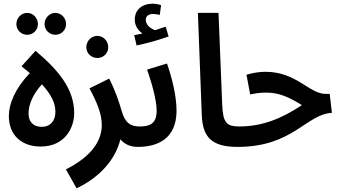

<svg xmlns="http://www.w3.org/2000/svg" viewBox="-20 -793 1846 1043"><path d="M128 -604C160 -604 186 -630 186 -662C186 -695 160 -723 128 -723C95 -723 69 -695 69 -662C69 -630 95 -604 128 -604ZM281 -604C313 -604 339 -630 339 -662C339 -695 313 -723 281 -723C248 -723 222 -695 222 -662C222 -630 248 -604 281 -604ZM201 3C334 3 384 -101 383 -181C382 -309 299 -411 173 -517L97 -433L142 -396C61 -311 28 -228 28 -163C28 -59 97 3 201 3ZM206 -104C161 -104 135 -132 135 -176C135 -225 159 -282 208 -335C258 -279 281 -234 281 -185C281 -138 255 -104 206 -104Z M509 -478C542 -478 568 -504 568 -536C568 -570 542 -598 509 -598C475 -598 449 -570 449 -536C449 -504 475 -478 509 -478ZM396 230C520 171 606 77 634 -36C656 -10 688 5 729 5C773 5 794 -19 794 -52C794 -83 777 -106 739 -106C689 -106 659 -125 640 -193C628 -236 606 -302 573 -366L466 -313C506 -239 533 -174 533 -114C533 -29 478 57 338 127Z M722 -546C780 -558 851 -578 896 -595L880 -648C863 -642 844 -636 823 -629C801 -636 772 -656 772 -685C772 -704 785 -717 811 -717C823 -717 836 -715 848 -712L855 -765C841 -770 822 -773 808 -773C756 -773 712 -743 712 -686C712 -653 731 -627 754 -611C742 -608 729 -606 709 -602ZM729 5C836 5 939 -39 939 -192C939 -276 911 -381 887 -448L779 -415C805 -341 831 -248 831 -191C831 -124 797 -106 739 -106Z M1271 5C1314 5 1336 -19 1336 -52C1336 -84 1319 -106 1281 -106C1209 -106 1191 -127 1187 -227L1167 -723H1055L1076 -172C1080 -49 1128 5 1271 5Z M1270 5C1572 5 1642 -172 1783 -180L1771 -283H1748C1660 -283 1591 -403 1422 -403C1388 -403 1353 -397 1319 -387L1339 -280C1370 -286 1393 -290 1426 -290C1498 -290 1554 -263 1620 -222C1509 -148 1404 -106 1279 -106Z"/></svg>

Font: Noto Sans Arabic UI Cn SmBd
Style: Regular
Weight: 600
Width: 3
Designer: Monotype Design Team, Nadine Chahine and Nizar Qandah
Foundry: Monotype Imaging Inc.
Version: Version 2.010